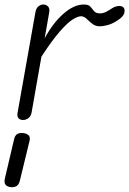

<svg xmlns="http://www.w3.org/2000/svg" viewBox="-30 -520 560 832"><path d="M70 0Q57.5 0 50.5 -7.5Q43.5 -15 46 -30.5L123.5 -467Q126.5 -484.5 136.5 -492.5Q146.5 -500.5 157.5 -500.5Q169.5 -500.5 178 -492.2Q186.5 -484 183 -464.5L163.5 -354Q200.5 -422 245.8 -461.2Q291 -500.5 333.5 -500.5Q353.5 -500.5 361.8 -491Q370 -481.5 377.8 -471.8Q385.5 -462 404 -462Q417 -462 431.2 -469.5Q445.5 -477 453 -482.5Q466.5 -491.5 479.8 -493.5Q493 -495.5 501.5 -490.5Q510 -485.5 510 -473.5Q510 -463.5 505.2 -455.5Q500.5 -447.5 492 -440.8Q483.5 -434 472 -427Q453.5 -415.5 434 -410.8Q414.5 -406 403 -406Q383.5 -406 369.8 -417Q356 -428 345 -438.8Q334 -449.5 321 -449.5Q307.5 -449.5 285.2 -435.8Q263 -422 229.8 -384.2Q196.5 -346.5 149.5 -274.5L107 -33Q104 -16 93 -8Q82 0 70 0ZM16.5 291Q2 289.5 -5.5 281Q-13 272.5 -9 254L31 83.5Q35 66.5 44.8 60.8Q54.5 55 70 56.5Q85 58 93.5 65.8Q102 73.5 98 90.5L56 263Q52 280 41.5 286.2Q31 292.5 16.5 291Z"/></svg>

Font: Edu AU VIC WA NT Pre
Style: Regular
Weight: 400
Designer: Tina and Corey Anderson, Eben Sorkin, Mirko Velimirovic
Foundry: Google for Education
Version: Version 1.001